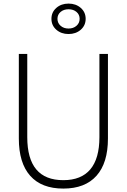

<svg xmlns="http://www.w3.org/2000/svg" viewBox="-20 -1056 719 1090"><path d="M86.9 -269.5V-750H134.8V-277.3Q134.8 -33.2 339.4 -33.2Q441.4 -33.2 492.9 -94.7Q544.4 -156.2 544.4 -277.3V-750H592.8V-269.5Q592.8 -130.9 527.8 -58.1Q462.9 14.6 339.4 14.6Q215.8 14.6 151.4 -58.1Q86.9 -130.9 86.9 -269.5ZM438.5 -887.2Q410.6 -862.8 369.1 -862.8Q327.6 -862.8 299.8 -887.2Q272 -911.6 272 -949.2Q272 -986.8 299.8 -1011.2Q327.6 -1035.6 369.1 -1035.6Q410.6 -1035.6 438.5 -1011.2Q466.3 -986.8 466.3 -949.2Q466.3 -911.6 438.5 -887.2ZM324 -988.3Q306.2 -973.1 306.2 -949.2Q306.2 -925.3 324 -909.7Q341.8 -894 369.1 -894Q396.5 -894 414.3 -909.7Q432.1 -925.3 432.1 -949.2Q432.1 -973.1 414.3 -988.3Q396.5 -1003.4 369.1 -1003.4Q341.8 -1003.4 324 -988.3Z"/></svg>

Font: Spartan MB Light
Style: Regular
Weight: 300
Designer: Matt Bailey, Mirko Velimirovic
Foundry: Matt Bailey
Version: Version 1.005